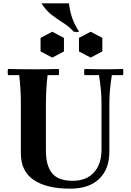

<svg xmlns="http://www.w3.org/2000/svg" viewBox="-20 -1115 782 1150"><path d="M401 15Q258 15 181.5 -37.5Q105 -90 105 -195V-490Q105 -535 102.5 -579.5Q100 -624 95 -665H28Q24 -684 28 -702Q63 -701 104.5 -700.5Q146 -700 180 -700Q215 -700 256.5 -700.5Q298 -701 332 -702Q336 -684 332 -665H265Q260 -624 257.5 -579.5Q255 -535 255 -490V-211Q255 -124 291.5 -78Q328 -32 416 -32Q496 -32 542 -81.5Q588 -131 588 -221V-490Q588 -535 584.5 -574Q581 -613 573 -665H486Q482 -684 486 -702Q528 -701 561 -700.5Q594 -700 613 -700Q630 -700 656.5 -700.5Q683 -701 717 -702Q721 -684 717 -665H650Q642 -613 638.5 -574Q635 -535 635 -490V-205Q635 -102 574 -43.5Q513 15 401 15ZM293 -925 363 -888V-807L293 -770L223 -807V-888ZM523 -925 593 -888V-807L523 -770L453 -807V-888ZM228 -1095H393Q399 -1043 414 -1003Q429 -963 454 -925Q438 -922 422 -925Q394 -956 358.5 -978Q323 -1000 289 -1026.5Q255 -1053 228 -1095Z"/></svg>

Font: Poltawski Nowy
Style: Bold
Weight: 700
Designer: Adam Pótawski, Mateusz Machalski, Borys Kosmynka, Ania Wieluska
Foundry: Capitalics.wtf
Version: Version 1.001;gftools[0.9.25]